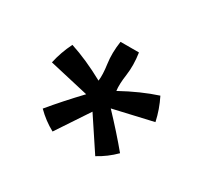

<svg xmlns="http://www.w3.org/2000/svg" viewBox="-74 -813 538 502"><g transform="rotate(30 194.5 -562.0)"><path d="M348.1 -571.8 229 -544.4Q273.9 -497.1 308.6 -455.1Q285.2 -431.6 256.3 -416L191.9 -513.2L127.4 -416Q98.6 -431.6 75.2 -455.1Q109.9 -497.1 154.8 -544.4L35.6 -571.8Q43 -606 59.1 -638.2Q108.9 -622.1 165 -591.3Q167.5 -609.9 163.1 -640.9Q158.7 -671.9 164.1 -708H219.7Q225.1 -671.9 220.7 -640.9Q216.3 -609.9 218.8 -591.3Q274.9 -622.1 324.7 -638.2Q340.8 -606 348.1 -571.8Z"/></g></svg>

Font: Saysettha OT
Style: Regular
Weight: 400
Designer: John M. Durdin and Silvain Dupertuis
Foundry: Lao Script for Windows
Version: Version 2.000